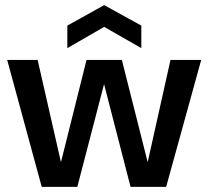

<svg xmlns="http://www.w3.org/2000/svg" viewBox="-20 -730 814 750"><path d="M143 0 8 -496H127L220 -88H216L318 -496H456L559 -88H555L646 -496H766L629 0H490L384 -411H389L282 0ZM243 -542V-630L387 -710L532 -630V-542L387 -625Z"/></svg>

Font: DM Sans 36pt SemiBold
Style: Regular
Weight: 600
Designer: Colophon Foundry, Jonny Pinhorn
Foundry: Colophon Foundry
Version: Version 4.004;gftools[0.9.30]